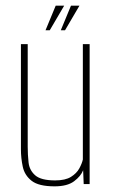

<svg xmlns="http://www.w3.org/2000/svg" viewBox="-20 -651 401 679"><path d="M173 8Q117 8 92 -11.5Q67 -31 60.5 -61.5Q54 -92 54 -123V-495H78V-132Q78 -104 81 -76.5Q84 -49 104.5 -31Q125 -13 175 -13Q211 -13 231 -25.5Q251 -38 260.5 -55.5Q270 -73 273 -87V-495H297V0H276L274 -49Q266 -28 242 -10Q218 8 173 8ZM141 -544 177 -631H207L156 -544ZM195 -544 231 -631H261L210 -544Z"/></svg>

Font: Alumni Sans SC Thin
Style: Regular
Weight: 100
Designer: Robert E. Leuschke
Foundry: Robert E. Leuschke
Version: Version 1.018